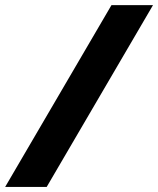

<svg xmlns="http://www.w3.org/2000/svg" viewBox="-96 -734 621 754"><path d="M87.4 0H-75.7L341.8 -713.9H504.9Z"/></svg>

Font: Open Sans Hebrew Condensed Extra Bold
Style: Italic
Weight: 800
Width: 3
Italic angle: -12°
Foundry: Ascender Corporation, Yanek Iontef
Version: Version 2.001;PS 002.001;hotconv 1.0.70;makeotf.lib2.5.58329